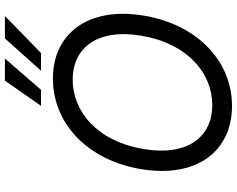

<svg xmlns="http://www.w3.org/2000/svg" viewBox="-113 -865 987 801"><g transform="rotate(-90 380.5 -464.5)"><path d="M715.9 -358C754.3 -590.9 640.6 -737.2 453.1 -737.2C268.5 -737.2 113.6 -596.6 75.3 -369.3C36.9 -136.4 150.6 9.9 339.5 9.9C522.7 9.9 677.6 -130.7 715.9 -358ZM159.1 -358C190.3 -549.7 313.9 -654.8 448.9 -654.8C578.1 -654.8 663.4 -555.4 632.1 -369.3C600.9 -177.6 477.3 -72.4 342.3 -72.4C213.1 -72.4 127.8 -171.9 159.1 -358ZM339.5 -786.9H406.2L536.9 -937.5H444.6ZM485.8 -786.9H559.7L714.5 -937.5H620.7Z"/></g></svg>

Font: Magic Ui Pro
Style: Italic
Weight: 400
Italic angle: -9.39999°
Designer: Stefan Endress, Andreas Faust
Version: Version 1.000;FEAKit 1.0